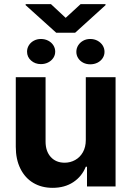

<svg xmlns="http://www.w3.org/2000/svg" viewBox="-20 -905 637 932"><path d="M396.5 -530.3H541V0H402.3V-95.7H396.5Q377.4 -48.3 335.7 -20.8Q293.9 6.8 235.4 6.8Q182.1 6.8 141.8 -17.1Q101.6 -41 79.1 -86.2Q56.6 -131.3 56.6 -192.4V-530.3H201.2V-217.8Q201.2 -170.9 226.3 -143.1Q251.5 -115.2 293.9 -115.2Q321.3 -115.2 344.7 -128.2Q368.2 -141.1 382.3 -166Q396.5 -190.9 396.5 -225.6ZM178.7 -715.8Q198.2 -715.8 214.1 -707.5Q230 -699.2 239 -685.1Q248 -670.9 248 -654.3Q248 -637.7 238.8 -623.8Q229.5 -609.9 213.6 -601.8Q197.8 -593.8 178.7 -593.8Q150.4 -593.8 130.9 -611.1Q111.3 -628.4 111.3 -654.3Q111.3 -670.9 120.1 -685.1Q128.9 -699.2 144.3 -707.5Q159.7 -715.8 178.7 -715.8ZM418 -715.8Q437.5 -715.8 453.4 -707.3Q469.2 -698.7 478.3 -684.6Q487.3 -670.4 487.3 -653.3Q487.3 -636.7 478.3 -622.8Q469.2 -608.9 453.4 -600.8Q437.5 -592.8 418 -592.8Q398.9 -592.8 383.5 -600.8Q368.2 -608.9 359.4 -622.8Q350.6 -636.7 350.6 -653.3Q350.6 -670.4 359.4 -684.6Q368.2 -698.7 383.5 -707.3Q398.9 -715.8 418 -715.8ZM298.8 -818.4 371.1 -884.8H492.2V-879.9L344.7 -746.1H252.9L104.5 -879.9V-884.8H227.5Z"/></svg>

Font: Pretendard GOV
Style: Bold
Weight: 700
Designer: Base glyphs from Inter by Rasmus Andersson; Hangeul glyphs from Noto Sans CJK(Source Han Sans) by Jang Soo-young and Kan
Foundry: Kil Hyung-jin
Version: Version 1.309